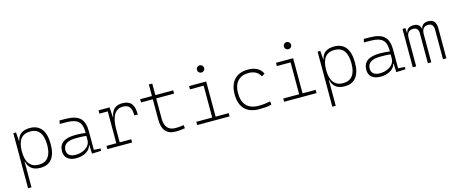

<svg xmlns="http://www.w3.org/2000/svg" viewBox="-50 -1509 5959 2500"><g transform="rotate(-15 2929.5 -259.0)"><path d="M93.8 224.6V-517.6H129.9L139.2 -401.4H143.6Q168 -527.3 317.9 -527.3Q421.4 -527.3 474.4 -458Q527.3 -388.7 527.3 -253.9Q527.3 -124 475.1 -57.1Q422.9 9.8 320.8 9.8Q242.2 9.8 199.5 -25.6Q156.7 -61 144 -122.1H139.6V224.6ZM139.6 -255.9Q139.6 -147 183.1 -91.1Q226.6 -35.2 311 -35.2Q394.5 -35.2 437.5 -90.8Q480.5 -146.5 480.5 -253.9Q480.5 -482.4 312 -482.4Q139.6 -482.4 139.6 -261.2Z M1014.6 4.9 1009.8 -109.4H1003.9Q996.6 -75.2 969 -48.3Q941.4 -21.5 898.9 -5.9Q856.4 9.8 804.7 9.8Q728 9.8 686.3 -25.4Q644.5 -60.5 644.5 -124Q644.5 -286.1 868.2 -286.1Q906.2 -286.1 941.2 -283.9Q976.1 -281.7 1003.4 -276.9V-297.9Q1003.4 -391.1 957.8 -432.9Q912.1 -474.6 810.5 -476.1L708 -477.5L717.8 -522.5L810.5 -521Q936.5 -519 993.4 -464.6Q1050.3 -410.2 1050.3 -291.5V-37.1L1139.6 -30.8V0ZM1003.4 -236.8Q972.7 -241.7 935.8 -242.7Q898.9 -243.7 865.7 -243.7Q691.4 -243.7 691.4 -127.4Q691.4 -83 721.2 -59.1Q751 -35.2 804.7 -35.2Q861.3 -35.2 906.2 -54.4Q951.2 -73.7 977.3 -106.7Q1003.4 -139.6 1003.4 -181.2Z M1400.9 -222.7V-43.9H1556.6V0H1222.7V-43.9H1355V-473.6H1242.2V-517.6H1391.1L1399.9 -384.8H1404.8Q1427.2 -527.3 1562.5 -527.3Q1646.5 -527.3 1684.6 -481.4Q1722.7 -435.5 1722.7 -333H1675.8Q1675.8 -412.1 1648.4 -447.3Q1621.1 -482.4 1560.5 -482.4Q1480 -482.4 1440.4 -414.8Q1400.9 -347.2 1400.9 -222.7Z M2144.5 9.8Q1962.4 9.8 1962.4 -200.2V-473.6H1803.7V-517.6H1962.4V-673.8H2008.3V-517.6H2249V-473.6H2008.3V-200.2Q2008.3 -35.2 2154.3 -35.2Q2184.6 -35.2 2210.9 -37.8Q2237.3 -40.5 2263.2 -45.4L2268.6 -2Q2237.3 3.9 2207.5 6.8Q2177.7 9.8 2144.5 9.8Z M2433.6 0V-43.9H2647.9V-473.6H2462.9V-517.6H2693.8V-43.9H2870.1V0ZM2665 -646Q2645 -646 2630.6 -660.2Q2616.2 -674.3 2616.2 -694.3Q2616.2 -714.4 2630.6 -728.8Q2645 -743.2 2665 -743.2Q2685.1 -743.2 2699.5 -728.8Q2713.9 -714.4 2713.9 -694.3Q2713.9 -674.3 2699.5 -660.2Q2685.1 -646 2665 -646Z M3272.5 9.8Q3142.1 9.8 3075 -58.6Q3007.8 -127 3007.8 -259.8Q3007.8 -386.7 3073 -457Q3138.2 -527.3 3258.8 -527.3Q3330.1 -527.3 3381.1 -499.3Q3432.1 -471.2 3453.6 -419.9L3413.1 -394Q3386.7 -443.4 3345.5 -462.9Q3304.2 -482.4 3254.9 -482.4Q3160.2 -482.4 3107.4 -425.8Q3054.7 -369.1 3054.7 -264.6Q3054.7 -151.4 3110.4 -93.3Q3166 -35.2 3274.4 -35.2Q3314.5 -35.2 3353.8 -39.6Q3393.1 -43.9 3430.7 -51.8L3436.5 -7.3Q3396.5 2.9 3354.7 6.3Q3313 9.8 3272.5 9.8Z M3605.5 0V-43.9H3819.8V-473.6H3634.8V-517.6H3865.7V-43.9H4042V0ZM3836.9 -646Q3816.9 -646 3802.5 -660.2Q3788.1 -674.3 3788.1 -694.3Q3788.1 -714.4 3802.5 -728.8Q3816.9 -743.2 3836.9 -743.2Q3856.9 -743.2 3871.3 -728.8Q3885.7 -714.4 3885.7 -694.3Q3885.7 -674.3 3871.3 -660.2Q3856.9 -646 3836.9 -646Z M4195.3 224.6V-517.6H4231.4L4240.7 -401.4H4245.1Q4269.5 -527.3 4419.4 -527.3Q4522.9 -527.3 4575.9 -458Q4628.9 -388.7 4628.9 -253.9Q4628.9 -124 4576.7 -57.1Q4524.4 9.8 4422.4 9.8Q4343.8 9.8 4301 -25.6Q4258.3 -61 4245.6 -122.1H4241.2V224.6ZM4241.2 -255.9Q4241.2 -147 4284.7 -91.1Q4328.1 -35.2 4412.6 -35.2Q4496.1 -35.2 4539.1 -90.8Q4582 -146.5 4582 -253.9Q4582 -482.4 4413.6 -482.4Q4241.2 -482.4 4241.2 -261.2Z M5116.2 4.9 5111.3 -109.4H5105.5Q5098.1 -75.2 5070.6 -48.3Q5043 -21.5 5000.5 -5.9Q4958 9.8 4906.2 9.8Q4829.6 9.8 4787.8 -25.4Q4746.1 -60.5 4746.1 -124Q4746.1 -286.1 4969.7 -286.1Q5007.8 -286.1 5042.7 -283.9Q5077.6 -281.7 5105 -276.9V-297.9Q5105 -391.1 5059.3 -432.9Q5013.7 -474.6 4912.1 -476.1L4809.6 -477.5L4819.3 -522.5L4912.1 -521Q5038.1 -519 5095 -464.6Q5151.9 -410.2 5151.9 -291.5V-37.1L5241.2 -30.8V0ZM5105 -236.8Q5074.2 -241.7 5037.4 -242.7Q5000.5 -243.7 4967.3 -243.7Q4793 -243.7 4793 -127.4Q4793 -83 4822.8 -59.1Q4852.5 -35.2 4906.2 -35.2Q4962.9 -35.2 5007.8 -54.4Q5052.7 -73.7 5078.9 -106.7Q5105 -139.6 5105 -181.2Z M5747.1 0V-395.5Q5747.1 -482.4 5675.8 -482.4Q5589.4 -482.4 5589.4 -378.9V0H5543.5V-405.3Q5543.5 -482.4 5471.7 -482.4Q5385.7 -482.4 5385.7 -378.9V0H5339.8V-517.6H5378.9L5382.8 -453.1H5386.2Q5403.8 -527.3 5489.3 -527.3Q5570.8 -527.3 5585.9 -453.1H5588.4Q5603.5 -527.3 5687.5 -527.3Q5793 -527.3 5793 -405.3V0Z"/></g></svg>

Font: Cascadia Code NF ExtraLight
Style: Regular
Weight: 200
Monospace: yes
Designer: Aaron Bell
Foundry: Saja Typeworks
Version: Version 2404.023; ttfautohint (v1.8.4)